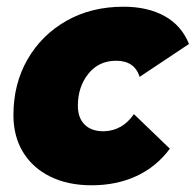

<svg xmlns="http://www.w3.org/2000/svg" viewBox="-20 -541 583 572"><path d="M253 11Q182 11 129.5 -15Q77 -41 48.5 -88Q20 -135 20 -198Q20 -291 62 -364Q104 -437 178 -479Q252 -521 348 -521Q420 -521 470.5 -493Q521 -465 543 -410L396 -312Q381 -360 326 -360Q274 -360 243 -321Q212 -282 212 -226Q212 -189 233 -169Q254 -149 291 -150Q345 -152 379 -201L486 -98Q446 -44 386.5 -16.5Q327 11 253 11Z"/></svg>

Font: Livvic Black
Style: Italic
Weight: 900
Italic angle: -10°
Designer: Jacques Le Bailly, Baron von Fonthausen
Version: Version 1.001; ttfautohint (v1.8.2)